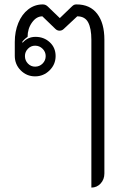

<svg xmlns="http://www.w3.org/2000/svg" viewBox="-20 -613 560 870"><path d="M394 -433Q394 -484 379.5 -511.5Q365 -539 330 -539L269 -482Q261 -474 250 -474Q239 -474 231 -482L172 -539Q145 -539 125 -511Q105 -483 105 -446Q89 -435 80 -422L83 -420Q106 -446 141 -446Q179 -446 205.5 -421.5Q232 -397 232 -359Q232 -321 204.5 -294Q177 -267 139 -267Q101 -267 74 -294Q47 -321 47 -360V-423Q47 -470 63 -509Q79 -548 108 -570.5Q137 -593 174 -593Q187 -593 197 -583L251 -531L305 -583Q311 -589 315.5 -591Q320 -593 327 -593Q388 -593 420.5 -550.5Q453 -508 453 -433V173Q453 200 436 218.5Q419 237 394 237ZM187 -359Q187 -378 173 -392Q159 -406 139 -406Q120 -406 106.5 -392Q93 -378 93 -359Q93 -339 106.5 -325Q120 -311 139 -311Q159 -311 173 -325Q187 -339 187 -359Z"/></svg>

Font: K2D ExtraLight
Style: Regular
Weight: 275
Designer: Katatrad Aksorn Co.,Ltd.
Foundry: Cadson Demak Co.,Ltd.
Version: Version 1.000; ttfautohint (v1.6)